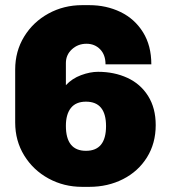

<svg xmlns="http://www.w3.org/2000/svg" viewBox="-20 -716 655 746"><path d="M568 -466H390Q390 -503 369 -524.5Q348 -546 316 -546Q283 -546 259.5 -524.5Q236 -503 236 -471V-385Q260 -411 295 -424Q330 -437 361 -437Q424 -437 475 -413.5Q526 -390 555.5 -343Q585 -296 585 -230Q585 -159 551 -104.5Q517 -50 458 -20Q399 10 327 10H299Q228 10 168.5 -22.5Q109 -55 74 -112Q39 -169 39 -240V-446Q39 -517 74 -574Q109 -631 168.5 -663.5Q228 -696 299 -696H327Q393 -696 448 -669.5Q503 -643 535.5 -591Q568 -539 568 -466ZM236 -227Q236 -130 314 -130Q392 -130 392 -226Q392 -321 314 -321Q275 -321 255.5 -296.5Q236 -272 236 -227Z"/></svg>

Font: Chivo Black
Style: Regular
Weight: 900
Designer: Hector Gatti
Foundry: Omnibus-Type
Version: Version 1.007